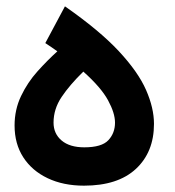

<svg xmlns="http://www.w3.org/2000/svg" viewBox="-20 -571 552 606"><path d="M245 15Q180 15 130.5 -8.5Q81 -32 53.5 -74.5Q26 -117 26 -175Q26 -225 46.5 -268Q67 -311 98.5 -346Q130 -381 161 -409Q143 -422 123 -435L185 -551Q294 -475 355 -409.5Q416 -344 441 -287Q466 -230 466 -180Q466 -91 409 -38Q352 15 245 15ZM149 -184Q149 -149 174.5 -127.5Q200 -106 246 -106Q301 -106 322 -128.5Q343 -151 343 -184Q343 -214 321 -254.5Q299 -295 243 -345Q200 -303 174.5 -265Q149 -227 149 -184Z"/></svg>

Font: Readex Pro Medium
Style: Regular
Weight: 500
Designer: Bonnie Shaver-Troup, Thomas Jockin
Foundry: Lexend
Version: Version 1.204; ttfautohint (v1.8.4.7-5d5b)